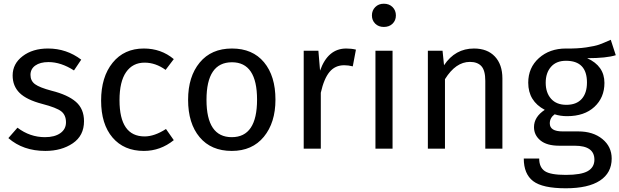

<svg xmlns="http://www.w3.org/2000/svg" viewBox="-20 -800 3333 1033"><path d="M238 -539Q338 -539 417 -479L378 -421Q308 -466 241 -466Q196 -466 170 -447.5Q144 -429 144 -397Q144 -365 168.5 -347Q193 -329 257 -312Q345 -290 388.5 -252Q432 -214 432 -148Q432 -70 371.5 -29Q311 12 224 12Q104 12 25 -57L74 -113Q141 -62 222 -62Q274 -62 304.5 -83.5Q335 -105 335 -142Q335 -181 309.5 -201Q284 -221 207 -241Q123 -263 85.5 -300Q48 -337 48 -394Q48 -457 102 -498Q156 -539 238 -539Z M754 -539Q847 -539 915 -482L871 -424Q817 -463 758 -463Q694 -463 658.5 -412Q623 -361 623 -261Q623 -66 758 -66Q811 -66 873 -106L915 -46Q843 12 754 12Q647 12 585.5 -60Q524 -132 524 -259Q524 -386 586 -462.5Q648 -539 754 -539Z M1462 -264Q1462 -140 1399.5 -64Q1337 12 1227 12Q1116 12 1054 -62Q992 -136 992 -263Q992 -388 1054.5 -463.5Q1117 -539 1228 -539Q1339 -539 1400.5 -465Q1462 -391 1462 -264ZM1228 -465Q1091 -465 1091 -263Q1091 -62 1227 -62Q1363 -62 1363 -264Q1363 -465 1228 -465Z M1843 -539Q1871 -539 1895 -533L1878 -443Q1854 -449 1832 -449Q1783 -449 1753 -413Q1723 -377 1706 -301V0H1614V-527H1693L1702 -420Q1744 -539 1843 -539Z M2045 -780Q2074 -780 2092 -762Q2110 -744 2110 -717Q2110 -690 2092 -672.5Q2074 -655 2045 -655Q2017 -655 1999 -672.5Q1981 -690 1981 -717Q1981 -744 1999 -762Q2017 -780 2045 -780ZM2092 -527V0H2000V-527Z M2530 -539Q2602 -539 2642.5 -496Q2683 -453 2683 -378V0H2591V-365Q2591 -421 2570 -444Q2549 -467 2508 -467Q2432 -467 2374 -374V0H2282V-527H2361L2369 -449Q2429 -539 2530 -539Z M3266 -586 3293 -503Q3243 -487 3139 -487Q3232 -445 3232 -354Q3232 -275 3178 -225Q3124 -175 3031 -175Q2995 -175 2964 -185Q2938 -166 2938 -136Q2938 -93 3007 -93H3091Q3171 -93 3221 -52Q3271 -11 3271 53Q3271 130 3208 171.5Q3145 213 3024 213Q2899 213 2848.5 174.5Q2798 136 2798 53H2881Q2881 100 2911 120.5Q2941 141 3024 141Q3107 141 3142.5 120.5Q3178 100 3178 59Q3178 -16 3072 -16H2989Q2922 -16 2887.5 -44.5Q2853 -73 2853 -116Q2853 -171 2911 -209Q2822 -256 2822 -355Q2822 -436 2879.5 -487.5Q2937 -539 3025 -539Q3087 -538 3134 -545Q3181 -552 3203.5 -560Q3226 -568 3266 -586ZM3025 -473Q2973 -473 2944.5 -440.5Q2916 -408 2916 -355Q2916 -301 2945 -268.5Q2974 -236 3027 -236Q3081 -236 3109.5 -267.5Q3138 -299 3138 -356Q3138 -473 3025 -473Z"/></svg>

Font: Fira Sans
Style: Regular
Weight: 400
Designer: Carrois Corporate & Edenspiekermann AG
Foundry: Carrois Corporate GbR & Edenspiekermann AG
Version: Version 4.106;PS 004.106;hotconv 1.0.70;makeotf.lib2.5.58329